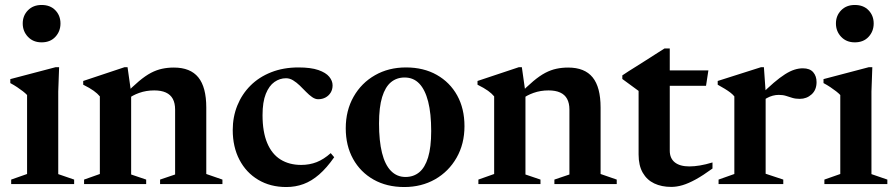

<svg xmlns="http://www.w3.org/2000/svg" viewBox="-20 -741 3608 773"><path d="M147.5 -570.5Q113.5 -570.5 92.5 -592.8Q71.5 -615 71.5 -646.5Q71.5 -678 92.5 -699.5Q113.5 -721 147.5 -721Q182.5 -721 203 -699.5Q223.5 -678 223.5 -646.5Q223.5 -615 203 -592.8Q182.5 -570.5 147.5 -570.5ZM218 -470.5 214.5 -372.5V-40L278.5 -18V0H25V-18L89 -40.5V-358.5Q82.5 -365.5 72.2 -373.5Q62 -381.5 49.2 -390Q36.5 -398.5 21.5 -406.5V-422.5L204 -470.5Z M508 -368V-38.5L568.5 -18V0H318.5V-18L382 -40.5V-353Q372.5 -364.5 357.2 -375.5Q342 -386.5 315 -400V-415L481.5 -470.5H493.5ZM624.5 -18 685 -38.5V-300Q685 -325.5 675.8 -342.8Q666.5 -360 647.8 -368.5Q629 -377 601 -377Q568.5 -377 540.5 -367Q512.5 -357 495 -342.5L480.5 -358.5Q513.5 -392.5 539.5 -414.2Q565.5 -436 588 -447.8Q610.5 -459.5 632.8 -464.2Q655 -469 680 -469Q746.5 -469 778.5 -429.5Q810.5 -390 810.5 -308V-40.5L875.5 -18V0H624.5Z M1181.5 -469.5Q1231.5 -469.5 1261.8 -459Q1292 -448.5 1305.5 -432Q1319 -415.5 1319 -397.5Q1319 -380.5 1311.2 -368Q1303.5 -355.5 1290.5 -348.5Q1277.5 -341.5 1261 -341.5Q1249 -341.5 1236.8 -350Q1224.5 -358.5 1212.2 -371.2Q1200 -384 1187 -396.5Q1174 -409 1160.2 -417.5Q1146.5 -426 1131.5 -426Q1106.5 -426 1085 -411Q1063.5 -396 1050.2 -363.2Q1037 -330.5 1037 -277.5Q1037 -210 1055.8 -165.2Q1074.5 -120.5 1109.5 -98.8Q1144.5 -77 1192.5 -77Q1226 -77 1254.8 -88.2Q1283.5 -99.5 1311.5 -124.5L1325.5 -108Q1295.5 -65 1265 -38.5Q1234.5 -12 1202 0Q1169.5 12 1132.5 12Q1068.5 12 1019.8 -17Q971 -46 944 -97.8Q917 -149.5 917 -217.5Q917 -270.5 935.5 -316.2Q954 -362 988.5 -396.5Q1023 -431 1072 -450.2Q1121 -469.5 1181.5 -469.5Z M1612.5 -28.5Q1645 -28.5 1668 -47.5Q1691 -66.5 1703.5 -107.2Q1716 -148 1716 -213.5Q1716 -284 1703.8 -332Q1691.5 -380 1668 -404.5Q1644.5 -429 1609 -429Q1577 -429 1554 -410Q1531 -391 1518.5 -350.2Q1506 -309.5 1506 -244Q1506 -173.5 1518 -125.5Q1530 -77.5 1554 -53Q1578 -28.5 1612.5 -28.5ZM1607.5 12Q1537 12 1484 -18Q1431 -48 1401.5 -101.2Q1372 -154.5 1372 -224.5Q1372 -296 1403.5 -351.5Q1435 -407 1489.8 -438.2Q1544.5 -469.5 1614.5 -469.5Q1685.5 -469.5 1738.5 -439.5Q1791.5 -409.5 1820.8 -356.5Q1850 -303.5 1850 -233Q1850 -161.5 1818.2 -106Q1786.5 -50.5 1731.8 -19.2Q1677 12 1607.5 12Z M2095.5 -368V-38.5L2156 -18V0H1906V-18L1969.5 -40.5V-353Q1960 -364.5 1944.8 -375.5Q1929.5 -386.5 1902.5 -400V-415L2069 -470.5H2081ZM2212 -18 2272.5 -38.5V-300Q2272.5 -325.5 2263.2 -342.8Q2254 -360 2235.2 -368.5Q2216.5 -377 2188.5 -377Q2156 -377 2128 -367Q2100 -357 2082.5 -342.5L2068 -358.5Q2101 -392.5 2127 -414.2Q2153 -436 2175.5 -447.8Q2198 -459.5 2220.2 -464.2Q2242.5 -469 2267.5 -469Q2334 -469 2366 -429.5Q2398 -390 2398 -308V-40.5L2463 -18V0H2212Z M2676.5 -134.5Q2676.5 -103.5 2697 -87.2Q2717.5 -71 2755.5 -71Q2775 -71 2797.8 -74.8Q2820.5 -78.5 2848.5 -87V-62.5Q2810 -34.5 2780.8 -18.5Q2751.5 -2.5 2728 4.5Q2704.5 11.5 2682.5 11.5Q2643.5 11.5 2614 -2.5Q2584.5 -16.5 2567.8 -45.5Q2551 -74.5 2551 -119V-375L2485.5 -423V-437.5Q2496 -445 2511.2 -454.5Q2526.5 -464 2544.2 -475.2Q2562 -486.5 2581 -498.5Q2600 -510.5 2619 -522.8Q2638 -535 2655.5 -546H2676.5V-444ZM2627 -395.5V-457.5H2832L2822.5 -395.5Z M3212 -466Q3240.5 -466 3254 -450.2Q3267.5 -434.5 3267.5 -410.5Q3267.5 -379 3247.5 -361Q3227.5 -343 3200 -343Q3182.5 -343 3169.8 -347Q3157 -351 3144.5 -355Q3132 -359 3115.5 -359Q3103.5 -359 3091.2 -355.8Q3079 -352.5 3067.5 -346.2Q3056 -340 3045.5 -330.5L3037.5 -353.5Q3069.5 -386 3094.8 -407.5Q3120 -429 3140.5 -442Q3161 -455 3178.5 -460.5Q3196 -466 3212 -466ZM3062.5 -371.5V-41.5L3133.5 -18V0H2873V-18L2936.5 -40.5V-353Q2929.5 -361.5 2920.2 -368.5Q2911 -375.5 2898.5 -383.2Q2886 -391 2869.5 -400V-415L3044 -470.5H3055.5Z M3421.5 -570.5Q3387.5 -570.5 3366.5 -592.8Q3345.5 -615 3345.5 -646.5Q3345.5 -678 3366.5 -699.5Q3387.5 -721 3421.5 -721Q3456.5 -721 3477 -699.5Q3497.5 -678 3497.5 -646.5Q3497.5 -615 3477 -592.8Q3456.5 -570.5 3421.5 -570.5ZM3492 -470.5 3488.5 -372.5V-40L3552.5 -18V0H3299V-18L3363 -40.5V-358.5Q3356.5 -365.5 3346.2 -373.5Q3336 -381.5 3323.2 -390Q3310.5 -398.5 3295.5 -406.5V-422.5L3478 -470.5Z"/></svg>

Font: Newsreader 36pt SemiBold
Style: Regular
Weight: 600
Designer: Hugues Gentile
Foundry: Production Type
Version: Version 1.003